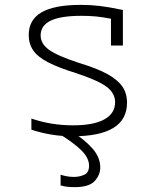

<svg xmlns="http://www.w3.org/2000/svg" viewBox="-20 -550 640 789"><path d="M279 10Q232 10 190.5 3Q149 -4 109 -17V-63Q189 -35 280 -35Q365 -35 409 -59.5Q453 -84 453 -130Q453 -168 416.5 -194.5Q380 -221 291 -250Q220 -272 177.5 -294Q135 -316 116.5 -343Q98 -370 98 -406Q98 -469 151 -499.5Q204 -530 313 -530Q352 -530 390 -525.5Q428 -521 485 -509V-363H436V-473Q401 -480 373 -482.5Q345 -485 315 -485Q229 -485 188 -465Q147 -445 147 -404Q147 -370 182 -345Q217 -320 306 -291Q379 -269 421.5 -245.5Q464 -222 483 -194Q502 -166 502 -128Q502 10 279 10ZM287 219Q271 219 256.5 217.5Q242 216 229 212V168Q241 172 255 174.5Q269 177 284 177Q307 177 326.5 168Q346 159 346 131Q346 99 314 67.5Q282 36 223 0L267 -15Q326 22 359 59Q392 96 392 138Q392 169 369 194Q346 219 287 219Z"/></svg>

Font: M PLUS Code Latin 60 Light
Style: Regular
Weight: 300
Width: 7
Monospace: yes
Designer: Coji Morishita
Foundry: UNDERFOREST DESIGN
Version: Version 1.005; ttfautohint (v1.8.3)